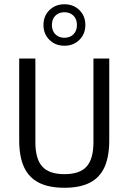

<svg xmlns="http://www.w3.org/2000/svg" viewBox="-20 -868 599 895"><path d="M280.3 7.3Q208 7.3 161.3 -16.4Q114.6 -40.1 92 -89Q69.5 -138 69.5 -214.1V-595H144.9V-204.8Q144.9 -127.7 176.8 -91.9Q208.7 -56.2 280.2 -56.2Q352.3 -56.2 383.9 -91.9Q415.6 -127.7 415.6 -204.8V-595H489.3V-214.1Q489.3 -138 467.2 -89Q445.1 -40.1 398.8 -16.4Q352.6 7.3 280.3 7.3ZM280.3 -654.8Q238.2 -654.8 210.4 -682.3Q182.6 -709.8 182.6 -751.5Q182.6 -793.5 210.4 -820.8Q238.2 -848.1 280.3 -848.1Q322.7 -848.1 350.3 -820.8Q377.9 -793.5 377.9 -751.5Q377.9 -709.8 350.3 -682.3Q322.7 -654.8 280.3 -654.8ZM280.3 -691.9Q305.9 -691.9 322.3 -708Q338.6 -724.1 338.6 -751.5Q338.6 -779.4 322.3 -795.2Q305.9 -811 280.3 -811Q254.7 -811 238.4 -795.2Q222 -779.4 222 -751.5Q222 -724.1 238.3 -708Q254.7 -691.9 280.3 -691.9Z"/></svg>

Font: Encode Sans SC Condensed Thin
Style: Regular
Weight: 100
Width: 3
Designer: Multiple Designers
Foundry: Impallari Type
Version: Version 3.002